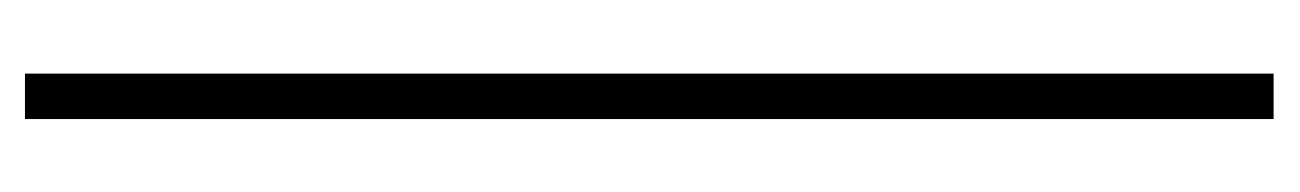

<svg xmlns="http://www.w3.org/2000/svg" viewBox="-453 -337 1016 150"><g transform="rotate(-90 55.0 -262.0)"><path d="M72.5 -750.5V225H37V-750.5Z"/></g></svg>

Font: Didactic
Style: Regular
Weight: 400
Designer: Tyler Finck
Foundry: Etcetera Type Co
Version: Version 3.007;FEAKit 1.0